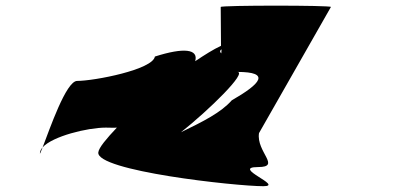

<svg xmlns="http://www.w3.org/2000/svg" viewBox="-20 -642 1441 662"><path d="M118 -117C116 -107 120 -115 127 -134C122 -128 119 -123 118 -117ZM127 -134C161 -172 281 -202 345 -202C359 -202 371 -201 383 -202C347 -164 321 -133 319 -117C309 -53 792 0 888 0C962 0 774 -66 870 -66C951 -66 863 -118 873 -183L1121 -618C1122 -624 742 -624 741 -618L742 -484C716 -472 686 -453 653 -431C665 -473 614 -479 514 -447C507 -402 305 -363 246 -363C208 -363 151 -196 127 -134ZM604 -186C701 -263 835 -394 798 -394C914 -394 880 -354 779 -296C742 -254 682 -224 604 -186ZM744 -472 743 -458C737 -463 738 -468 744 -472Z"/></svg>

Font: Ampere
Style: SCSuExtIta
Weight: 400
Version: Version 1